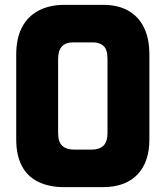

<svg xmlns="http://www.w3.org/2000/svg" viewBox="-20 -768 684 793"><path d="M246 5Q181 5 136 -18Q91 -41 69 -85Q47 -129 47 -192V-542Q47 -609 70.5 -654.5Q94 -700 139 -724Q184 -748 247 -748H405Q468 -748 510.5 -723.5Q553 -699 575 -653.5Q597 -608 597 -542V-192Q597 -98 547 -46.5Q497 5 404 5ZM288 -150H357Q391 -150 407.5 -166.5Q424 -183 424 -218V-524Q424 -564 407.5 -578.5Q391 -593 364 -593H282Q251 -593 235.5 -576Q220 -559 220 -524V-219Q220 -182 237 -166Q254 -150 288 -150Z"/></svg>

Font: Exo Thin ExtraBold
Style: Regular
Weight: 800
Version: Version 2.000